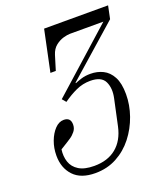

<svg xmlns="http://www.w3.org/2000/svg" viewBox="-138 -835 811 939"><g transform="rotate(-20 267.5 -365.0)"><path d="M197 10Q122 10 84 -30.5Q46 -71 46 -135Q46 -175 59 -209.5Q72 -244 93 -266Q114 -288 139 -288Q175 -288 175 -251Q175 -231 163 -216Q151 -201 136.5 -191.5Q122 -182 114 -177L80 -156Q75 -121 85 -91Q95 -61 124 -43Q153 -25 204 -25Q274 -25 318.5 -61.5Q363 -98 378 -167L407 -302Q418 -352 401 -387.5Q384 -423 326 -423Q287 -423 252 -407Q217 -391 182 -366L165 -386L486 -673H313Q298 -673 277 -667Q256 -661 236.5 -645.5Q217 -630 208 -601L185 -526H157L202 -740H535L521 -673L256 -439L257 -436Q270 -442 291 -448.5Q312 -455 339 -455Q374 -455 403.5 -440.5Q433 -426 451 -392.5Q469 -359 469 -302Q469 -246 449.5 -190.5Q430 -135 394.5 -89.5Q359 -44 309 -17Q259 10 197 10Z"/></g></svg>

Font: Xanh Mono
Style: Italic
Weight: 400
Italic angle: -12°
Monospace: yes
Designer: Lam Bao, Duy Dao
Foundry: Yellow Type Foundry
Version: Version 3.101; ttfautohint (v1.8.3)